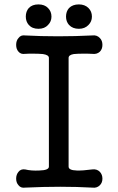

<svg xmlns="http://www.w3.org/2000/svg" viewBox="-20 -857 540 876"><path d="M399.4 -781.2Q399.4 -804.7 383.8 -820.3Q367.2 -836.9 339.8 -836.9Q311.5 -836.9 294.9 -820.3Q281.2 -804.7 281.2 -781.2Q281.2 -758.8 294.9 -743.2Q311.5 -725.6 339.8 -725.6Q367.2 -725.6 383.8 -743.2Q399.4 -758.8 399.4 -781.2ZM214.8 -781.2Q214.8 -804.7 199.2 -820.3Q183.6 -836.9 155.3 -836.9Q127 -836.9 111.3 -820.3Q97.7 -804.7 97.7 -781.2Q97.7 -758.8 111.3 -743.2Q127 -725.6 155.3 -725.6Q183.6 -725.6 199.2 -743.2Q214.8 -758.8 214.8 -781.2ZM400.4 -1Q421.9 2 435.5 -11.7Q447.3 -23.4 447.3 -42Q447.3 -60.5 435.5 -73.2Q421.9 -86.9 400.4 -84Q357.4 -78.1 330.1 -79.1Q293 -80.1 293 -96.7V-592.8Q293 -606.4 316.4 -610.4Q330.1 -612.3 375 -612.3L400.4 -611.3Q421.9 -608.4 435.5 -621.1Q447.3 -632.8 447.3 -652.3Q447.3 -671.9 435.5 -683.6Q421.9 -698.2 400.4 -695.3Q324.2 -691.4 245.1 -691.4Q165 -691.4 94.7 -695.3Q75.2 -698.2 64.5 -683.6Q53.7 -671.9 53.7 -652.3Q53.7 -632.8 64.5 -621.1Q75.2 -608.4 94.7 -611.3L116.2 -612.3Q160.2 -612.3 175.8 -610.4Q203.1 -606.4 203.1 -592.8V-96.7Q203.1 -80.1 159.2 -79.1Q123 -77.1 94.7 -84Q75.2 -86.9 64.5 -73.2Q53.7 -60.5 53.7 -42Q53.7 -23.4 64.5 -11.7Q75.2 2 94.7 -1Q178.7 -4.9 254.9 -4.9Q331.1 -4.9 400.4 -1Z"/></svg>

Font: GungsuhChe
Style: Regular
Weight: 400
Monospace: yes
Version: Version 2.21